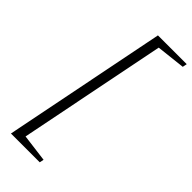

<svg xmlns="http://www.w3.org/2000/svg" viewBox="-291 -783 1028 1028"><g transform="rotate(45 223.0 -269.0)"><path d="M43 195 228 -733H446L441 -708L237 -685L286 -733L101 193L72 146L266 171L261 195Z"/></g></svg>

Font: Piazzolla Thin Light
Style: Italic
Weight: 300
Italic angle: -11.3°
Version: Version 2.005